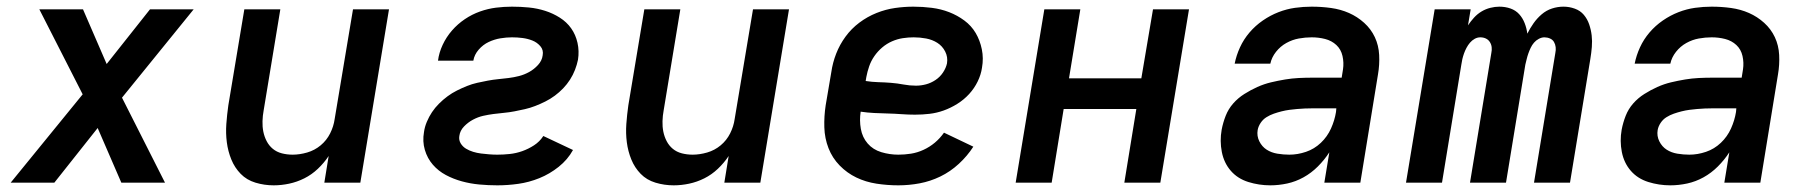

<svg xmlns="http://www.w3.org/2000/svg" viewBox="-20 -548 5440 576"><path d="M12 0 228 -265 98 -520H229L300 -356L430 -520H561L346 -255L475 0H344L273 -164L143 0Z M801 8Q773 8 746.5 0Q720 -8 702 -26.5Q684 -45 674 -69.5Q664 -94 660.5 -121Q657 -148 659 -176Q661 -204 665 -232L713 -520H821L771 -217Q768 -201 767.5 -184.5Q767 -168 770 -153Q773 -138 780 -124.5Q787 -111 798.5 -101.5Q810 -92 825.5 -88Q841 -84 858 -84Q879 -84 901.5 -90.5Q924 -97 942 -112Q960 -127 970.5 -148Q981 -169 984 -191L1039 -520H1147L1061 0H953L966 -80Q952 -59 933.5 -41.5Q915 -24 893 -13Q871 -2 847.5 3Q824 8 801 8Z M1472 8Q1445 8 1418 5.5Q1391 3 1365.5 -4Q1340 -11 1317.5 -23Q1295 -35 1278.5 -54Q1262 -73 1254.5 -98.5Q1247 -124 1252 -152Q1254 -167 1260.5 -182.5Q1267 -198 1276 -211.5Q1285 -225 1297 -237Q1309 -249 1322.5 -259Q1336 -269 1351 -276.5Q1366 -284 1381 -290Q1396 -296 1411.5 -299.5Q1427 -303 1443 -306Q1459 -309 1474.5 -310.5Q1490 -312 1506 -314Q1522 -316 1537.5 -320Q1553 -324 1567.5 -332Q1582 -340 1594 -353Q1606 -366 1608 -382Q1611 -398 1601 -409.5Q1591 -421 1577 -426.5Q1563 -432 1547.5 -434Q1532 -436 1516 -436Q1499 -436 1481 -433Q1463 -430 1446 -422Q1429 -414 1416 -399Q1403 -384 1400 -366H1294Q1297 -390 1308 -413.5Q1319 -437 1336 -456.5Q1353 -476 1374.5 -490.5Q1396 -505 1420 -513.5Q1444 -522 1468 -525Q1492 -528 1516 -528Q1542 -528 1567 -525.5Q1592 -523 1615.5 -515.5Q1639 -508 1659.5 -495Q1680 -482 1693.5 -463Q1707 -444 1712.5 -419.5Q1718 -395 1714 -369Q1711 -354 1705 -338.5Q1699 -323 1690 -309Q1681 -295 1669.5 -283Q1658 -271 1644.5 -261Q1631 -251 1616 -243.5Q1601 -236 1585.5 -230Q1570 -224 1554.5 -220.5Q1539 -217 1523.5 -214Q1508 -211 1492 -209.5Q1476 -208 1460.5 -206Q1445 -204 1429.5 -200.5Q1414 -197 1399 -189Q1384 -181 1372 -168.5Q1360 -156 1358 -140Q1356 -128 1362 -118Q1368 -108 1378 -102Q1388 -96 1399.5 -92.5Q1411 -89 1423 -87.5Q1435 -86 1447.5 -85Q1460 -84 1472 -84Q1490 -84 1509 -86Q1528 -88 1546.5 -94.5Q1565 -101 1582 -112Q1599 -123 1610 -140L1699 -98Q1683 -69 1656 -47.5Q1629 -26 1598 -13.5Q1567 -1 1535 3.5Q1503 8 1472 8Z M2001 8Q1973 8 1946.5 0Q1920 -8 1902 -26.5Q1884 -45 1874 -69.5Q1864 -94 1860.5 -121Q1857 -148 1859 -176Q1861 -204 1865 -232L1913 -520H2021L1971 -217Q1968 -201 1967.5 -184.5Q1967 -168 1970 -153Q1973 -138 1980 -124.5Q1987 -111 1998.5 -101.5Q2010 -92 2025.5 -88Q2041 -84 2058 -84Q2079 -84 2101.5 -90.5Q2124 -97 2142 -112Q2160 -127 2170.5 -148Q2181 -169 2184 -191L2239 -520H2347L2261 0H2153L2166 -80Q2152 -59 2133.5 -41.5Q2115 -24 2093 -13Q2071 -2 2047.5 3Q2024 8 2001 8Z M2675 8Q2642 8 2609.5 3Q2577 -2 2549 -15.5Q2521 -29 2499 -51.5Q2477 -74 2465.5 -103.5Q2454 -133 2453 -166Q2452 -199 2457 -232L2474 -332Q2478 -360 2488.5 -387Q2499 -414 2516.5 -438Q2534 -462 2558 -480Q2582 -498 2609.5 -509Q2637 -520 2665 -524Q2693 -528 2720 -528Q2748 -528 2775.5 -524.5Q2803 -521 2827.5 -511.5Q2852 -502 2873 -486.5Q2894 -471 2907 -449Q2920 -427 2925.5 -400Q2931 -373 2926 -345Q2923 -324 2913 -303.5Q2903 -283 2887.5 -266Q2872 -249 2852 -236.5Q2832 -224 2811 -216.5Q2790 -209 2768.5 -206.5Q2747 -204 2725 -204Q2705 -204 2684.5 -205.5Q2664 -207 2643.5 -207.5Q2623 -208 2602.5 -209Q2582 -210 2562 -213Q2558 -187 2562.5 -161.5Q2567 -136 2583 -117.5Q2599 -99 2624 -91.5Q2649 -84 2675 -84Q2694 -84 2713 -87Q2732 -90 2750.5 -98.5Q2769 -107 2784.5 -120Q2800 -133 2812 -150L2900 -108Q2882 -80 2856.5 -56.5Q2831 -33 2801 -18.5Q2771 -4 2739 2Q2707 8 2675 8ZM2728 -291Q2743 -291 2758 -295Q2773 -299 2786.5 -308Q2800 -317 2809 -330.5Q2818 -344 2821 -358Q2824 -377 2815.5 -393.5Q2807 -410 2792 -419.5Q2777 -429 2758.5 -432.5Q2740 -436 2721 -436Q2705 -436 2688.5 -433.5Q2672 -431 2656 -424Q2640 -417 2626.5 -405.5Q2613 -394 2603 -379.5Q2593 -365 2587.5 -349Q2582 -333 2579 -317L2577 -305Q2596 -302 2615 -301.5Q2634 -301 2653 -299.5Q2672 -298 2690.5 -294.5Q2709 -291 2728 -291Z M3027 0 3113 -520H3221L3187 -313H3404L3439 -520H3547L3461 0H3353L3389 -221H3171L3135 0Z M3791 8Q3757 8 3725 -2Q3693 -12 3672.5 -35.5Q3652 -59 3645.5 -92Q3639 -125 3645 -159Q3649 -180 3657 -200.5Q3665 -221 3679.5 -237.5Q3694 -254 3713 -266Q3732 -278 3752 -287Q3772 -296 3793 -301Q3814 -306 3835 -309.5Q3856 -313 3876.5 -314Q3897 -315 3918 -315H4005L4009 -340Q4012 -360 4007.5 -380Q4003 -400 3989 -413Q3975 -426 3955.5 -431Q3936 -436 3915 -436Q3896 -436 3876.5 -432.5Q3857 -429 3839 -419Q3821 -409 3808 -392.5Q3795 -376 3791 -357H3684Q3689 -382 3700 -406Q3711 -430 3728.5 -450.5Q3746 -471 3768.5 -486.5Q3791 -502 3815.5 -511.5Q3840 -521 3865 -524.5Q3890 -528 3915 -528Q3945 -528 3973.5 -524Q4002 -520 4027 -509Q4052 -498 4072.5 -479.5Q4093 -461 4104.5 -436.5Q4116 -412 4117.5 -383Q4119 -354 4114 -325L4061 0H3953L3968 -91Q3968 -91 3968 -91Q3968 -91 3968 -91Q3968 -91 3968 -91Q3968 -91 3968 -91Q3953 -68 3933.5 -48.5Q3914 -29 3890.5 -16Q3867 -3 3841.5 2.5Q3816 8 3791 8ZM3848 -84Q3873 -84 3898 -92.5Q3923 -101 3942.5 -119.5Q3962 -138 3973 -162.5Q3984 -187 3988 -212L3989 -223H3918Q3906 -223 3894.5 -222.5Q3883 -222 3871.5 -221Q3860 -220 3848.5 -218.5Q3837 -217 3825 -214Q3813 -211 3801.5 -207Q3790 -203 3779.5 -196.5Q3769 -190 3762 -179.5Q3755 -169 3753 -158Q3750 -140 3758 -124Q3766 -108 3780 -99Q3794 -90 3812 -87Q3830 -84 3848 -84Z M4198 0 4284 -520H4392L4384 -472Q4392 -484 4402 -495Q4412 -506 4424.5 -513.5Q4437 -521 4451 -524.5Q4465 -528 4478 -528Q4496 -528 4511.5 -522.5Q4527 -517 4537.5 -505.5Q4548 -494 4554 -478.5Q4560 -463 4562 -447Q4570 -463 4580.5 -478Q4591 -493 4605 -505Q4619 -517 4636 -522.5Q4653 -528 4670 -528Q4671 -528 4671 -528Q4671 -528 4671 -528Q4688 -528 4704.5 -522Q4721 -516 4731.5 -503.5Q4742 -491 4747.5 -475Q4753 -459 4755 -442Q4757 -425 4755.5 -407Q4754 -389 4751 -371L4690 0H4582L4646 -389Q4648 -398 4647 -406.5Q4646 -415 4642 -422Q4638 -429 4630 -432.5Q4622 -436 4613 -436Q4605 -436 4596.5 -431.5Q4588 -427 4582 -420Q4576 -413 4572 -404.5Q4568 -396 4565 -387.5Q4562 -379 4560 -370.5Q4558 -362 4556 -354L4498 0H4390L4454 -389Q4456 -398 4455 -406.5Q4454 -415 4449.5 -422Q4445 -429 4437.5 -432.5Q4430 -436 4421 -436Q4412 -436 4404 -431.5Q4396 -427 4390 -420Q4384 -413 4379.5 -404.5Q4375 -396 4372 -387.5Q4369 -379 4367 -370.5Q4365 -362 4364 -354L4306 0Z M4991 8Q4957 8 4925 -2Q4893 -12 4872.5 -35.5Q4852 -59 4845.5 -92Q4839 -125 4845 -159Q4849 -180 4857 -200.5Q4865 -221 4879.5 -237.5Q4894 -254 4913 -266Q4932 -278 4952 -287Q4972 -296 4993 -301Q5014 -306 5035 -309.5Q5056 -313 5076.5 -314Q5097 -315 5118 -315H5205L5209 -340Q5212 -360 5207.5 -380Q5203 -400 5189 -413Q5175 -426 5155.5 -431Q5136 -436 5115 -436Q5096 -436 5076.5 -432.5Q5057 -429 5039 -419Q5021 -409 5008 -392.5Q4995 -376 4991 -357H4884Q4889 -382 4900 -406Q4911 -430 4928.5 -450.5Q4946 -471 4968.5 -486.5Q4991 -502 5015.5 -511.5Q5040 -521 5065 -524.5Q5090 -528 5115 -528Q5145 -528 5173.5 -524Q5202 -520 5227 -509Q5252 -498 5272.5 -479.5Q5293 -461 5304.5 -436.5Q5316 -412 5317.5 -383Q5319 -354 5314 -325L5261 0H5153L5168 -91Q5168 -91 5168 -91Q5168 -91 5168 -91Q5168 -91 5168 -91Q5168 -91 5168 -91Q5153 -68 5133.5 -48.5Q5114 -29 5090.5 -16Q5067 -3 5041.5 2.5Q5016 8 4991 8ZM5048 -84Q5073 -84 5098 -92.5Q5123 -101 5142.5 -119.5Q5162 -138 5173 -162.5Q5184 -187 5188 -212L5189 -223H5118Q5106 -223 5094.5 -222.5Q5083 -222 5071.5 -221Q5060 -220 5048.5 -218.5Q5037 -217 5025 -214Q5013 -211 5001.5 -207Q4990 -203 4979.5 -196.5Q4969 -190 4962 -179.5Q4955 -169 4953 -158Q4950 -140 4958 -124Q4966 -108 4980 -99Q4994 -90 5012 -87Q5030 -84 5048 -84Z"/></svg>

Font: Iosevka SS04 Semibold Extended
Style: Italic
Weight: 600
Width: 7
Italic angle: -9°
Monospace: yes
Designer: Belleve Invis
Foundry: Belleve Invis
Version: Version 19.0.0; ttfautohint (v1.8.4)